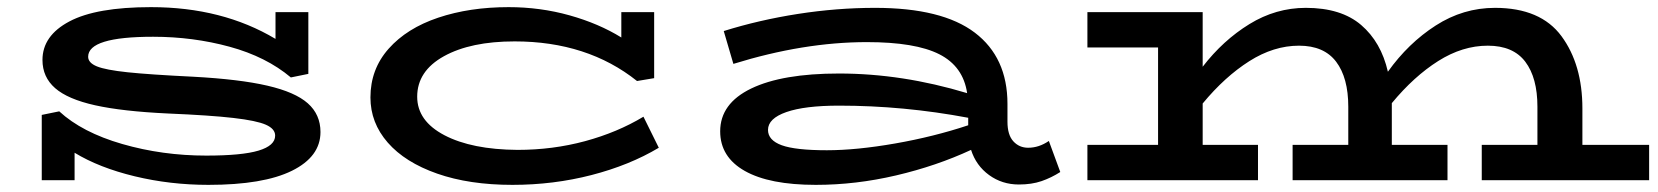

<svg xmlns="http://www.w3.org/2000/svg" viewBox="-20 -505 4647 538"><path d="M878 -135Q878 -66 798 -26.5Q718 13 564 13Q457 13 357.5 -11Q258 -35 189 -77V0H97V-183L146 -193Q210 -134 322.5 -101.5Q435 -69 558 -69Q658 -69 704.5 -83Q751 -97 751 -125Q751 -144 725 -155.5Q699 -167 634 -174.5Q569 -182 450 -187Q323 -193 246.5 -210Q170 -227 134.5 -258Q99 -289 99 -337Q99 -405 174.5 -445Q250 -485 403 -485Q603 -485 752 -396V-471H844V-298L795 -288Q726 -346 623.5 -374Q521 -402 409 -402Q227 -402 227 -346Q227 -329 251.5 -319Q276 -309 337.5 -302.5Q399 -296 522 -290Q651 -283 729 -265Q807 -247 842.5 -215.5Q878 -184 878 -135Z M1826 -91Q1744 -42 1637.5 -14.5Q1531 13 1416 13Q1295 13 1205 -18.5Q1115 -50 1066.5 -105.5Q1018 -161 1018 -232Q1018 -311 1069 -368.5Q1120 -426 1208 -455.5Q1296 -485 1405 -485Q1494 -485 1576 -462Q1658 -439 1721 -400V-471H1813V-286L1765 -278Q1626 -389 1422 -389Q1299 -389 1224 -347.5Q1149 -306 1149 -234Q1149 -166 1225.5 -126Q1302 -86 1430 -85Q1529 -85 1619.5 -109.5Q1710 -134 1783 -178Z M2951 -23Q2926 -7 2898.5 2.5Q2871 12 2835 12Q2788 12 2751.5 -14.5Q2715 -41 2701 -85Q2604 -40 2491 -13.5Q2378 13 2266 13Q2136 13 2067 -26Q1998 -65 1998 -137Q1998 -215 2085 -257Q2172 -299 2331 -299Q2508 -299 2690 -244Q2679 -319 2612 -353Q2545 -387 2409 -387Q2232 -387 2035 -326L2008 -418Q2107 -449 2216 -466Q2325 -483 2432 -483Q2620 -483 2711.5 -413.5Q2803 -344 2803 -214V-164Q2803 -127 2819.5 -109Q2836 -91 2861 -91Q2891 -91 2919 -110ZM2297 -84Q2380 -84 2488.5 -103Q2597 -122 2693 -154V-175Q2512 -209 2331 -209Q2235 -209 2183.5 -191Q2132 -173 2132 -141Q2132 -112 2170.5 -98Q2209 -84 2297 -84Z M4601 -99V0H4132V-99H4288V-206Q4288 -287 4254 -332Q4220 -377 4149 -377Q4078 -377 4010 -334Q3942 -291 3880 -216V-201V-99H4036V0H3602V-99H3758V-206Q3758 -287 3724 -332Q3690 -377 3620 -377Q3549 -377 3480.5 -333.5Q3412 -290 3350 -215V-99H3505V0H3027V-99H3225V-372H3027V-471H3350V-318Q3407 -392 3481 -437.5Q3555 -483 3639 -483Q3738 -483 3794 -435Q3850 -387 3869 -304Q3926 -384 4003 -433.5Q4080 -483 4169 -483Q4297 -483 4355.5 -403.5Q4414 -324 4414 -201V-99Z"/></svg>

Font: BioRhyme Expanded
Style: Bold
Weight: 700
Width: 7
Designer: Aoife Mooney
Foundry: Aoife Mooney Type
Version: Version 1.000